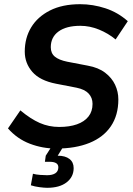

<svg xmlns="http://www.w3.org/2000/svg" viewBox="-20 -698 632 915"><path d="M248 10Q183 10 122.5 -13Q62 -36 18 -86L77 -172Q126 -131 169.5 -112Q213 -93 262 -93Q311 -93 346.5 -105.5Q382 -118 401.5 -142.5Q421 -167 421 -203Q421 -232 402.5 -252Q384 -272 345 -280L247 -299Q170 -314 134 -355.5Q98 -397 98 -452Q98 -517 128.5 -567.5Q159 -618 218 -648Q277 -678 362 -678Q423 -678 482.5 -658.5Q542 -639 589 -597L531 -510Q496 -539 452 -557Q408 -575 363 -575Q296 -575 259 -548Q222 -521 222 -473Q222 -444 241.5 -428Q261 -412 300 -404L399 -385Q449 -376 481 -351.5Q513 -327 528.5 -294Q544 -261 544 -224Q544 -149 508.5 -96.5Q473 -44 406.5 -17Q340 10 248 10ZM205 197Q191 197 168 194Q145 191 127 185L137 130Q151 134 170.5 135.5Q190 137 204 137Q230 137 244 127.5Q258 118 258 99Q258 73 216 73H194L198 44L233 -11H289L255 44Q291 44 311 59.5Q331 75 331 103Q331 145 297.5 171Q264 197 205 197Z"/></svg>

Font: Gantari SemiBold
Style: Italic
Weight: 600
Italic angle: -10°
Designer: Anugrah Pasau
Foundry: Lafontype
Version: Version 1.000